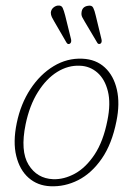

<svg xmlns="http://www.w3.org/2000/svg" viewBox="-20 -654 472 682"><path d="M272.5 -445.5Q321 -443.5 352.5 -414.2Q384 -385 395.2 -335.5Q406.5 -286 393.5 -223Q377.5 -142.5 341.5 -90.5Q305.5 -38.5 257.8 -14.2Q210 10 158.5 7.5Q113.5 5.5 81.8 -22.2Q50 -50 37.8 -99.8Q25.5 -149.5 39.5 -217Q53.5 -285 88 -337.5Q122.5 -390 170.5 -419Q218.5 -448 272.5 -445.5ZM168.5 -17.5Q207 -16 246 -37.2Q285 -58.5 316 -105.2Q347 -152 361.5 -226Q374 -287 363.2 -330Q352.5 -373 325.8 -396.2Q299 -419.5 263.5 -420.5Q222 -422.5 183.2 -398.5Q144.5 -374.5 114.8 -327.2Q85 -280 71 -212.5Q51.5 -117.5 81.5 -68.8Q111.5 -20 168.5 -17.5ZM211.5 -599 232.5 -514Q234.5 -503.5 228.5 -499Q221 -494.5 216 -503L172.5 -578Q168 -585.5 164.2 -593.2Q160.5 -601 160.5 -609Q161.5 -619.5 168.5 -626Q175.5 -632.5 184 -634Q198 -636 202.5 -626.2Q207 -616.5 211.5 -599ZM320 -599 340.5 -514.5Q343 -503.5 337 -499Q329 -495 325 -503L280.5 -578Q276 -585 272.2 -592.8Q268.5 -600.5 269.5 -608.5Q271 -630.5 293 -633.5Q306.5 -636 311.2 -626.2Q316 -616.5 320 -599Z"/></svg>

Font: Fraunces 72pt S100 Thin
Style: Italic
Weight: 100
Italic angle: -16°
Version: Version 1.000; ttfautohint (v1.8.3)